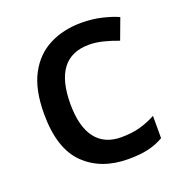

<svg xmlns="http://www.w3.org/2000/svg" viewBox="-106 -642 703 744"><g transform="rotate(-20 245.0 -269.5)"><path d="M300 10Q188 10 120 -56.5Q52 -123 52 -266Q52 -366 85 -428Q118 -490 176 -519.5Q234 -549 308 -549Q353 -549 392.5 -539.5Q432 -530 458 -518L426 -432Q398 -443 366.5 -451Q335 -459 307 -459Q161 -459 161 -267Q161 -175 197 -127Q233 -79 303 -79Q348 -79 382.5 -89Q417 -99 446 -115V-23Q417 -6 383 2Q349 10 300 10Z"/></g></svg>

Font: Noto Sans Medium
Style: Regular
Weight: 500
Designer: Monotype Design Team
Foundry: Monotype Imaging Inc.
Version: Version 2.007